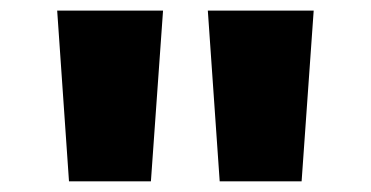

<svg xmlns="http://www.w3.org/2000/svg" viewBox="-20 -668 704 364"><path d="M88.4 -647.9H289.1L266.1 -324.2H110.8ZM374 -647.9H574.7L551.8 -324.2H396.5Z"/></svg>

Font: Black Ops One [rus by aLiNcE]
Style: Regular
Weight: 400
Designer: James Grieshaber
Foundry: James Grieshaber
Version: Version 1.002;May 25, 2024;FontCreator 13.0.0.2680 64-bit